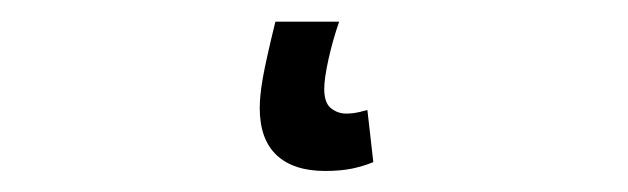

<svg xmlns="http://www.w3.org/2000/svg" viewBox="-20 42 582 178"><path d="M281.4 200.5Q252.1 200.5 236.4 185.8Q220.8 171.1 220.8 142.1Q220.8 130.7 223.6 114.6Q226.4 98.5 235.3 62.1H294.4Q288.4 79.4 284.5 97.1Q280.6 114.8 280.6 124.5Q280.6 137.3 286.8 142.3Q293.1 147.3 300.8 147.3Q304.7 147.3 308.4 146.8Q312.1 146.3 320.6 144L326.1 192.3Q317.2 196 306.4 198.3Q295.5 200.5 281.4 200.5Z"/></svg>

Font: Source Sans Variable
Style: Italic
Weight: 200
Italic angle: -11°
Designer: Paul D. Hunt
Foundry: Adobe Systems Incorporated
Version: Version 3.006;hotconv 1.0.111;makeotfexe 2.5.65597